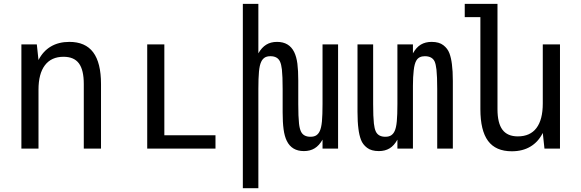

<svg xmlns="http://www.w3.org/2000/svg" viewBox="-20 -780 3050 1008"><path d="M182.1 0V-309.1Q182.1 -393.1 215.8 -437.5Q249.5 -481.9 313.5 -481.9Q368.7 -481.9 394.3 -447.3Q419.9 -412.6 419.9 -338.9V0H510.3V-338.9Q510.3 -450.7 469.2 -505.4Q428.2 -560.1 344.2 -560.1Q288.1 -560.1 247.1 -535.9Q206.1 -511.7 182.1 -464.8L173.3 -546.9H92.3V0Z M1111.3 0V-69.8H842.8V-546.9H752.9V0Z M1336.4 208V-313Q1336.4 -370.1 1339.6 -404.1Q1342.8 -438 1351.1 -455.1Q1357.4 -469.2 1368.9 -477.1Q1380.4 -484.9 1399.9 -484.9Q1436.5 -484.9 1449.7 -457.5Q1457 -441.9 1460 -415Q1463.9 -379.9 1463.9 -313V-189.9Q1463.9 -137.7 1468.8 -101.3Q1473.6 -64.9 1485.8 -40Q1512.2 13.2 1575.2 13.2Q1608.4 13.2 1632.1 -1.5Q1655.8 -16.1 1673.3 -46.9V0H1754.9V-546.9H1673.3V-233.9Q1673.3 -176.8 1670.2 -142.8Q1667 -108.9 1658.7 -91.8Q1652.3 -77.6 1640.9 -69.8Q1629.4 -62 1609.9 -62Q1573.2 -62 1560.1 -89.4Q1552.7 -105 1549.8 -131.8Q1545.9 -167 1545.9 -233.9V-356.9Q1545.9 -409.7 1541.3 -445.8Q1536.6 -481.9 1524.4 -506.8Q1498 -560.1 1434.6 -560.1Q1401.4 -560.1 1377.7 -545.4Q1354 -530.8 1336.4 -500V-759.8H1254.9V208Z M2066.4 -46.9V0H2147.9V-329.1Q2147.9 -376 2151.9 -409.7Q2155.8 -446.3 2166.5 -463.4Q2179.7 -484.9 2210.4 -484.9Q2248.5 -484.9 2261.7 -457.5Q2268.1 -443.4 2271.5 -414.1Q2275.4 -377.9 2275.4 -313V0H2357.4V-355Q2357.4 -407.2 2352.5 -443.4Q2348.6 -475.6 2339.4 -500.5Q2330.1 -525.4 2307.6 -542.7Q2285.2 -560.1 2246.1 -560.1Q2213.4 -560.1 2189.5 -545.9Q2165.5 -531.7 2147.9 -500V-546.9H2066.4V-233.9Q2066.4 -176.8 2063.2 -142.8Q2060.1 -108.9 2051.8 -91.8Q2045.4 -77.6 2033.9 -69.8Q2022.5 -62 2002.9 -62Q1966.3 -62 1953.1 -89.4Q1945.8 -105 1942.9 -131.8Q1939 -167 1939 -233.9V-546.9H1856.9V-191.9Q1856.9 -139.6 1861.8 -103.5Q1865.7 -71.3 1875 -46.4Q1884.3 -21.5 1907 -4.2Q1929.7 13.2 1968.8 13.2Q2001.5 13.2 2025.1 -1Q2048.8 -15.1 2066.4 -46.9Z M2829.6 -82 2838.4 0H2919.9V-546.9H2829.6V-236.8Q2829.6 -151.9 2796.4 -107.9Q2763.2 -64 2698.7 -64Q2644 -64 2617.9 -98.9Q2591.8 -133.8 2591.8 -207V-759.8H2419.9V-689.9H2502V-207Q2502 -94.7 2542.2 -40.3Q2582.5 14.2 2667 14.2Q2723.6 14.2 2764.6 -10.3Q2805.7 -34.7 2829.6 -82Z"/></svg>

Font: Hack Dev
Style: Regular
Weight: 400
Designer: Christopher Simpkins
Foundry: Christopher Simpkins
Version: Version 2.0315